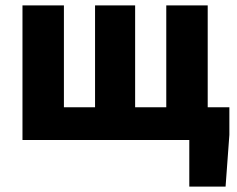

<svg xmlns="http://www.w3.org/2000/svg" viewBox="-20 -517 877 709"><path d="M63 0H679V172H813L827 -19V-121H747V-497H594V-121H479V-497H331V-121H216V-497H63Z"/></svg>

Font: Source Sans Pro
Style: Bold
Weight: 700
Designer: Paul D. Hunt
Foundry: Adobe Systems Incorporated
Version: Version 3.006;hotconv 1.0.111;makeotfexe 2.5.65597